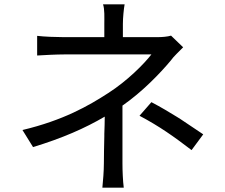

<svg xmlns="http://www.w3.org/2000/svg" viewBox="-20 -824 1040 889"><path d="M547 -68V-80C547 -110 547 -150 547 -190V-201C547 -210 547 -219 547 -228V-239C547 -267 547 -295 547 -321V-335C639 -399 721 -484 771 -544C783 -562 810 -586 828 -605L772 -659C755 -654 731 -652 708 -652H549V-713C549 -741 553 -782 557 -804H457C465 -782 463 -741 463 -713V-652H275C242 -652 184 -654 152 -658V-567C183 -569 242 -572 277 -572H681C647 -528 570 -450 481 -393C390 -334 273 -267 84 -222L133 -143C268 -184 373 -230 465 -284C465 -259 464 -231 463 -204V-193C462 -148 461 -102 461 -68C461 -33 457 16 454 45H553C549 14 547 -33 547 -68ZM921 -202C880 -230 847 -252 815 -273L807 -278L799 -283C763 -305 727 -327 681 -351L626 -288C720 -238 783 -193 867 -129L921 -202Z"/></svg>

Font: Glow Sans SC Normal Book
Style: Regular
Weight: 500
Designer: Ryoko NISHIZUKA (kana, bopomofo & ideographs); Paul D. Hunt (Latin, Greek & Cyrillic); Sandoll Communications, Soo-young
Version: Version 0.93